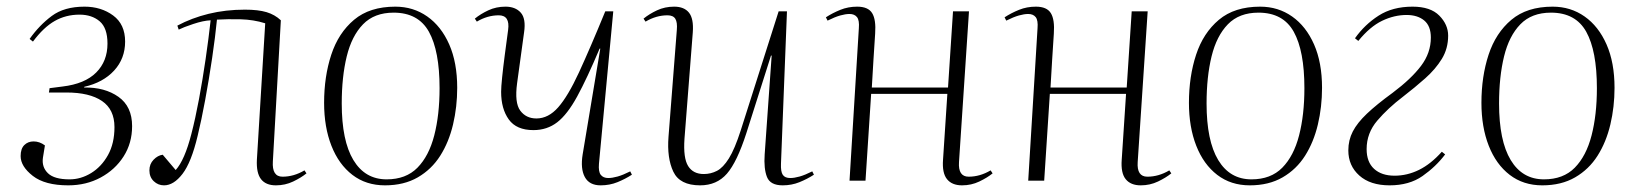

<svg xmlns="http://www.w3.org/2000/svg" viewBox="-20 -543 4917 577"><path d="M185 14Q115 14 78.5 -14.5Q42 -43 42 -74Q42 -96 53 -107Q64 -118 81 -118Q99 -118 115 -106L109 -69Q105 -41 124 -22.5Q143 -4 189 -4Q223 -4 254 -23Q285 -42 304.5 -77Q324 -112 324 -161Q324 -214 286.5 -239.5Q249 -265 180 -265H127L129 -278L168 -283Q235 -291 269 -325Q303 -359 303 -412Q303 -459 279.5 -479Q256 -499 219 -499Q178 -499 144.5 -480Q111 -461 79 -418L69 -426Q98 -467 135.5 -495Q173 -523 234 -523Q284 -523 320 -496.5Q356 -470 356 -418Q356 -367 323 -331Q290 -295 233 -282V-280Q295 -281 336 -252Q377 -223 377 -164Q377 -113 351.5 -73Q326 -33 282.5 -9.5Q239 14 185 14Z M513 -466Q556 -489 607 -501.5Q658 -514 716 -514Q756 -514 781 -506.5Q806 -499 824 -482L800 -58Q797 -12 829 -12Q863 -12 895 -31L901 -22Q885 -9 861 2.5Q837 14 809 14Q779 14 764.5 -4.5Q750 -23 752 -63L777 -473Q742 -484 703 -485Q664 -486 632 -484Q627 -433 617.5 -368.5Q608 -304 596.5 -242Q585 -180 574 -135Q555 -55 528.5 -20.5Q502 14 473 14Q455 14 442 1.5Q429 -11 429 -31Q429 -50 441.5 -63Q454 -76 469 -78L508 -32Q535 -62 555 -140Q567 -186 578 -245Q589 -304 598 -366Q607 -428 613 -482Q591 -481 561 -471Q531 -461 517 -454Z M1137 14Q1080 14 1039 -17.5Q998 -49 976 -105Q954 -161 954 -234Q954 -313 975.5 -378.5Q997 -444 1044 -483.5Q1091 -523 1168 -523Q1222 -523 1264 -493.5Q1306 -464 1330 -409.5Q1354 -355 1354 -279Q1354 -222 1341.5 -169Q1329 -116 1303 -75Q1277 -34 1235.5 -10Q1194 14 1137 14ZM1142 -4Q1200 -4 1234.5 -39Q1269 -74 1285 -136Q1301 -198 1301 -278Q1301 -390 1269 -447.5Q1237 -505 1163 -505Q1105 -505 1071 -470Q1037 -435 1022 -373.5Q1007 -312 1007 -232Q1007 -120 1042 -62Q1077 -4 1142 -4Z M1407 -487Q1424 -501 1447.5 -512Q1471 -523 1499 -523Q1529 -523 1545 -505Q1561 -487 1555 -446Q1550 -408 1544.5 -369.5Q1539 -331 1534 -293Q1526 -234 1543.5 -210.5Q1561 -187 1592 -187Q1628 -187 1657.5 -220.5Q1687 -254 1720 -325.5Q1753 -397 1799 -509H1823L1780 -51Q1778 -27 1785.5 -17.5Q1793 -8 1808 -8Q1820 -8 1836 -12.5Q1852 -17 1874 -28L1879 -18Q1859 -5 1835.5 4.5Q1812 14 1785 14Q1751 14 1737.5 -11Q1724 -36 1731 -79L1784 -397H1782Q1744 -307 1714.5 -253Q1685 -199 1654.5 -175.5Q1624 -152 1583 -152Q1532 -152 1509 -184Q1486 -216 1486 -267Q1486 -281 1489 -310.5Q1492 -340 1497 -378Q1502 -416 1507 -453Q1513 -497 1479 -497Q1445 -497 1413 -478Z M1914 -487Q1931 -501 1954.5 -512Q1978 -523 2006 -523Q2036 -523 2050.5 -505Q2065 -487 2062 -446L2037 -126Q2033 -68 2048 -44Q2063 -20 2095 -20Q2116 -20 2134.5 -29.5Q2153 -39 2170.5 -67Q2188 -95 2206 -151L2320 -509H2345L2327 -51Q2326 -27 2332.5 -17.5Q2339 -8 2355 -8Q2367 -8 2383 -12.5Q2399 -17 2421 -28L2426 -18Q2406 -5 2382.5 4.5Q2359 14 2332 14Q2295 14 2285 -11Q2275 -36 2278 -79L2299 -376H2297L2223 -143Q2195 -56 2164.5 -21Q2134 14 2084 14Q2023 14 2003.5 -27Q1984 -68 1989 -132L2014 -453Q2016 -476 2009.5 -486.5Q2003 -497 1986 -497Q1952 -497 1920 -478Z M2827 -261H2598L2581 0H2533L2561 -458Q2563 -482 2555.5 -491.5Q2548 -501 2533 -501Q2521 -501 2505 -496.5Q2489 -492 2467 -481L2462 -491Q2482 -504 2505.5 -513.5Q2529 -523 2556 -523Q2589 -523 2601 -503.5Q2613 -484 2610 -442Q2608 -409 2605 -364.5Q2602 -320 2600 -280H2829L2844 -509H2892L2862 -56Q2859 -12 2891 -12Q2925 -12 2957 -31L2963 -22Q2947 -9 2923 2.5Q2899 14 2871 14Q2841 14 2826 -4.5Q2811 -23 2814 -63Z M3364 -261H3135L3118 0H3070L3098 -458Q3100 -482 3092.5 -491.5Q3085 -501 3070 -501Q3058 -501 3042 -496.5Q3026 -492 3004 -481L2999 -491Q3019 -504 3042.5 -513.5Q3066 -523 3093 -523Q3126 -523 3138 -503.5Q3150 -484 3147 -442Q3145 -409 3142 -364.5Q3139 -320 3137 -280H3366L3381 -509H3429L3399 -56Q3396 -12 3428 -12Q3462 -12 3494 -31L3500 -22Q3484 -9 3460 2.5Q3436 14 3408 14Q3378 14 3363 -4.5Q3348 -23 3351 -63Z M3736 14Q3679 14 3638 -17.5Q3597 -49 3575 -105Q3553 -161 3553 -234Q3553 -313 3574.5 -378.5Q3596 -444 3643 -483.5Q3690 -523 3767 -523Q3821 -523 3863 -493.5Q3905 -464 3929 -409.5Q3953 -355 3953 -279Q3953 -222 3940.5 -169Q3928 -116 3902 -75Q3876 -34 3834.5 -10Q3793 14 3736 14ZM3741 -4Q3799 -4 3833.5 -39Q3868 -74 3884 -136Q3900 -198 3900 -278Q3900 -390 3868 -447.5Q3836 -505 3762 -505Q3704 -505 3670 -470Q3636 -435 3621 -373.5Q3606 -312 3606 -232Q3606 -120 3641 -62Q3676 -4 3741 -4Z M4052 -428Q4081 -469 4123 -496Q4165 -523 4225 -523Q4279 -523 4305.5 -496Q4332 -469 4332 -436Q4332 -397 4313 -366Q4294 -335 4263 -307.5Q4232 -280 4197 -253Q4151 -218 4119 -180.5Q4087 -143 4087 -95Q4087 -56 4109.5 -35.5Q4132 -15 4171 -15Q4209 -15 4244.5 -32.5Q4280 -50 4313 -87L4323 -79Q4295 -42 4255 -14Q4215 14 4156 14Q4098 14 4065 -15.5Q4032 -45 4032 -91Q4032 -122 4045.5 -148Q4059 -174 4088 -201.5Q4117 -229 4165 -264Q4221 -306 4250.5 -345Q4280 -384 4280 -430Q4280 -465 4260 -481.5Q4240 -498 4207 -498Q4170 -498 4133.5 -480.5Q4097 -463 4062 -420Z M4615 14Q4558 14 4517 -17.5Q4476 -49 4454 -105Q4432 -161 4432 -234Q4432 -313 4453.5 -378.5Q4475 -444 4522 -483.5Q4569 -523 4646 -523Q4700 -523 4742 -493.5Q4784 -464 4808 -409.5Q4832 -355 4832 -279Q4832 -222 4819.5 -169Q4807 -116 4781 -75Q4755 -34 4713.5 -10Q4672 14 4615 14ZM4620 -4Q4678 -4 4712.5 -39Q4747 -74 4763 -136Q4779 -198 4779 -278Q4779 -390 4747 -447.5Q4715 -505 4641 -505Q4583 -505 4549 -470Q4515 -435 4500 -373.5Q4485 -312 4485 -232Q4485 -120 4520 -62Q4555 -4 4620 -4Z"/></svg>

Font: Literata 72pt ExtraLight
Style: Italic
Weight: 200
Italic angle: -2°
Designer: Latin by Veronika Burian and Jose Scaglione. Greek by Irene Vlachou. Cyrillic by Vera Evstafieva
Foundry: TypeTogether
Version: Version 3.002